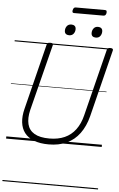

<svg xmlns="http://www.w3.org/2000/svg" viewBox="-91 -1301 1080 1746"><g transform="rotate(5 449.0 -427.5)"><path d="M390 19Q310 19 254.5 -3Q199 -25 169 -64.5Q139 -104 132.5 -160Q126 -216 143 -283L293 -884Q296 -894 302.5 -898.5Q309 -903 325 -903Q339 -903 345.5 -898.5Q352 -894 349 -883L196 -278Q178 -203 191.5 -148Q205 -93 254.5 -64Q304 -35 392 -35Q471 -35 530.5 -61.5Q590 -88 630 -141.5Q670 -195 689 -273L842 -884Q844 -894 851 -898.5Q858 -903 873 -903Q902 -903 897 -883L744 -270Q720 -176 672 -111Q624 -46 553.5 -13.5Q483 19 390 19ZM488 -986Q470 -986 458.5 -995.5Q447 -1005 447 -1025Q447 -1049 461 -1067Q475 -1085 502 -1085Q520 -1085 531.5 -1075.5Q543 -1066 543 -1046Q543 -1022 529 -1004Q515 -986 488 -986ZM732 -986Q713 -986 702 -995.5Q691 -1005 691 -1025Q691 -1049 705 -1067Q719 -1085 745 -1085Q763 -1085 774.5 -1075.5Q786 -1066 786 -1046Q786 -1022 772.5 -1004Q759 -986 732 -986ZM516 -1191Q505 -1191 502 -1197.5Q499 -1204 501 -1215Q504 -1229 510 -1236Q516 -1243 527 -1243H794Q806 -1243 809 -1235.5Q812 -1228 810 -1215Q807 -1203 801 -1197Q795 -1191 783 -1191ZM0 378H873V388H0ZM0 -20H873V0H0ZM0 -505H873V-500H0ZM0 -898H873V-888H0Z"/></g></svg>

Font: Playwrite DE SAS Guides
Style: Regular
Weight: 400
Designer: Veronika Burian, José Scaglione
Foundry: TypeTogether
Version: Version 1.003